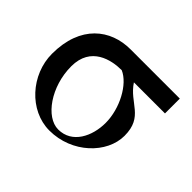

<svg xmlns="http://www.w3.org/2000/svg" viewBox="-111 -605 769 769"><g transform="rotate(45 274.0 -220.0)"><path d="M377 -171C377 -96 340 -18 261 -18C191 -18 119 -119 119 -234C119 -346 215 -366 273 -366C329 -342 377 -252 377 -171ZM518 -366V-450H239C127 -450 29 -377 29 -215C29 -97 125 10 239 10C367 10 467 -89 467 -188C467 -297 389 -294 342 -366Z"/></g></svg>

Font: XITS Math
Style: Regular
Weight: 400
Designer: MicroPress Inc., with final additions and corrections provided by Coen Hoffman, Elsevier (retired)
Version: Version 1.302